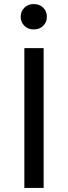

<svg xmlns="http://www.w3.org/2000/svg" viewBox="-20 -926 335 946"><path d="M100 -689H195V0H100ZM146 -906Q175 -906 193 -888Q211 -870 211 -843Q211 -817 193 -799Q175 -781 146 -781Q118 -781 100 -799Q82 -817 82 -843Q82 -870 100 -888Q118 -906 146 -906Z"/></svg>

Font: Fira Sans Variable
Style: Regular
Weight: 400
Designer: Carrois Corporate & Edenspiekermann AG
Foundry: Carrois Corporate GbR & Edenspiekermann AG
Version: Version 4.202